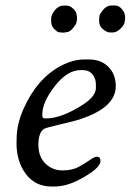

<svg xmlns="http://www.w3.org/2000/svg" viewBox="-20 -682 475 698"><path d="M133.8 -266.1V-260.3Q133.8 -251.5 144.5 -251.5H147.5Q202.6 -251.5 278.8 -299.8Q328.6 -331.5 328.6 -361.8V-375.5Q328.6 -395.5 316.4 -411.4Q304.2 -427.2 279.3 -427.2H273.4Q224.6 -427.2 179.2 -368.9Q133.8 -310.5 133.8 -266.1ZM166 -603.5V-614.3Q166 -627.9 179.4 -644.8Q192.9 -661.6 210.4 -661.6H222.7Q234.9 -661.6 246.6 -649.9Q258.3 -638.2 258.3 -629.4L259.8 -621.6V-609.4L257.8 -600.6Q257.8 -595.2 245.6 -580.1Q233.4 -564.9 220.7 -564.9L211.9 -563.5H206.1L204.6 -564H201.2Q198.2 -564.9 193.6 -564.9Q189 -564.9 177.5 -576.4Q166 -587.9 166 -603.5ZM340.8 -614.7 341.8 -625Q341.8 -629.9 354.7 -646Q367.7 -662.1 385.3 -662.1H397.5Q412.6 -662.1 423.1 -648.9Q433.6 -635.7 433.6 -628.4L435.1 -619.1V-614.7L434.6 -612.8V-611.3L433.1 -602.5Q433.1 -592.8 418.7 -578.4Q404.3 -564 389.6 -564H379.4Q369.1 -564 354.7 -575.4Q340.3 -586.9 340.3 -605.5V-613.3ZM286.1 -465.8H304.2Q347.2 -465.8 374 -439Q400.9 -412.1 400.9 -368.7Q400.9 -287.1 258.3 -244.6Q238.3 -238.8 192.6 -228.3Q147 -217.8 140.1 -213.4Q119.6 -200.2 119.6 -156Q119.6 -111.8 145.3 -87.2Q170.9 -62.5 206.8 -62.5Q242.7 -62.5 265.9 -75.2Q289.1 -87.9 306.4 -100.1Q323.7 -112.3 332.5 -112.3Q345.2 -112.3 345.2 -96.7Q345.2 -69.8 270 -29.8Q221.2 -3.9 177.2 -3.9H168Q107.9 -3.9 74 -49.6Q40 -95.2 40 -161.6L40.5 -170.4V-179.7Q41 -230.5 65.4 -286.1Q114.3 -396.5 201.7 -442.9Q246.1 -465.8 286.1 -465.8Z"/></svg>

Font: Averia Serif Libre Light
Style: Italic
Weight: 300
Italic angle: -8.5°
Version: Version 1.002